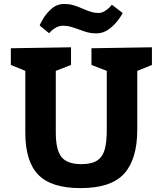

<svg xmlns="http://www.w3.org/2000/svg" viewBox="-20 -946 829 978"><path d="M307.1 -925.8Q331.1 -925.8 352.5 -919.9Q374 -914.1 400.9 -901.9Q427.7 -890.6 444.8 -885.3Q461.9 -879.9 481 -879.9Q498 -879.9 513.4 -889.4Q528.8 -898.9 538.3 -908.9Q547.9 -918.9 549.8 -921.9L605 -879.9Q605 -877 585.9 -849.4Q566.9 -821.8 536.9 -798.8Q506.8 -775.9 470.2 -775.9Q446.3 -775.9 427.2 -781Q408.2 -786.1 378.9 -796.9Q355 -805.7 337.9 -810.3Q320.8 -814.9 301.8 -814.9Q282.7 -814.9 266.8 -806.4Q251 -797.9 241.5 -788.8Q231.9 -779.8 230 -776.9L182.1 -815.9Q182.1 -819.8 198.5 -848.4Q214.8 -877 242.4 -901.4Q270 -925.8 307.1 -925.8ZM395 -109.9Q446.8 -109.9 474.9 -128.4Q502.9 -147 513.4 -184.6Q523.9 -222.2 523.9 -285.2V-585L445.8 -615.2V-700.2L753.9 -705.1V-615.2L679.2 -585V-285.2Q679.2 -135.3 612.5 -61.5Q545.9 12.2 390.1 12.2Q241.2 12.2 175 -55.9Q108.9 -124 108.9 -270V-585L35.2 -615.2V-700.2L341.8 -705.1V-615.2L264.2 -585V-270Q264.2 -183.1 293 -146.5Q321.8 -109.9 395 -109.9Z"/></svg>

Font: Kadwa
Style: Bold
Weight: 700
Designer: Sol Matas
Foundry: Sol Matas
Version: Version 1.001;PS 001.000;hotconv 1.0.70;makeotf.lib2.5.58329